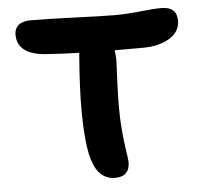

<svg xmlns="http://www.w3.org/2000/svg" viewBox="-47 -680 739 696"><g transform="rotate(-5 323.0 -331.5)"><path d="M344.2 -32.2Q313 -32.2 291 -53.5Q269 -74.7 256.8 -127Q233.4 -243.7 253.9 -491.2Q253.9 -494.1 254.9 -495.1Q198.7 -496.6 132.8 -501Q29.8 -508.8 29.8 -581.1Q29.8 -602.5 44.4 -615.2Q59.1 -627.9 87.9 -627.9Q151.4 -627.9 249.3 -624Q347.2 -620.1 399.9 -620.1Q439 -620.1 487.8 -625.5Q536.6 -630.9 564.9 -630.9Q621.1 -630.9 621.1 -580.1Q621.1 -540 582.8 -516.6Q544.4 -493.2 485.8 -493.2H382.8Q387.7 -465.8 384.8 -429.2Q378.4 -301.3 381.3 -242.7Q384.3 -184.1 391.1 -138.4Q397.9 -92.8 397.9 -85.9Q397.9 -32.2 344.2 -32.2Z"/></g></svg>

Font: Shantell Sans Irregular
Style: Regular
Weight: 600
Designer: Stephen Nixon, Anya Danilova, Shantell Martin
Foundry: Arrow Type
Version: Version 1.006;[9816181b4]